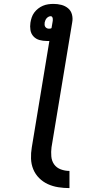

<svg xmlns="http://www.w3.org/2000/svg" viewBox="-20 -755 540 984"><path d="M336 209Q307 209 278.5 204.5Q250 200 225 188.5Q200 177 180.5 157.5Q161 138 150.5 112.5Q140 87 139 58Q138 29 143 0L233 -545Q230 -545 226.5 -545Q223 -545 220 -545Q200 -545 182 -550Q164 -555 151.5 -568.5Q139 -582 136 -601Q133 -620 136 -639Q138 -652 142.5 -665.5Q147 -679 155.5 -690.5Q164 -702 175.5 -711Q187 -720 200 -725.5Q213 -731 227 -733Q241 -735 254 -735Q275 -735 294.5 -730Q314 -725 329 -712.5Q344 -700 349 -680Q354 -660 350 -640L244 0Q241 23 243 46.5Q245 70 257.5 87.5Q270 105 291.5 113Q313 121 336 121ZM231 -608Q234 -608 237.5 -608.5Q241 -609 244 -611L249 -640Q250 -645 250.5 -649.5Q251 -654 250.5 -659Q250 -664 247.5 -668Q245 -672 240 -672Q234 -672 228.5 -669Q223 -666 219 -661.5Q215 -657 212.5 -651Q210 -645 209 -640Q208 -634 208.5 -628Q209 -622 212 -617.5Q215 -613 220 -610.5Q225 -608 231 -608Z"/></svg>

Font: Iosevka Curly Slab SmBdObl
Style: Regular
Weight: 600
Italic angle: -9°
Monospace: yes
Designer: Belleve Invis
Foundry: Belleve Invis
Version: Version 11.0.0; ttfautohint (v1.8.3)